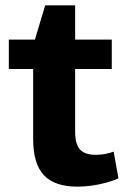

<svg xmlns="http://www.w3.org/2000/svg" viewBox="-20 -688 472 718"><path d="M270 10Q184 10 144 -33Q104 -76 104 -167V-518L149 -668H261V-196Q261 -149 279 -129Q297 -109 339 -109Q355 -109 372 -112Q389 -115 405 -121L423 -21Q403 -12 377.5 -5Q352 2 324.5 6Q297 10 270 10ZM13 -540H398V-430H13Z"/></svg>

Font: Pathway Extreme 8pt Thin 12pt
Style: Bold
Weight: 700
Version: Version 1.001;gftools[0.9.26]